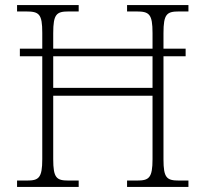

<svg xmlns="http://www.w3.org/2000/svg" viewBox="-20 -734 808 754"><path d="M47 0H289V-25H249C202 -25 189 -35 189 -109V-358H579V-109C579 -35 565 -25 518 -25H479V0H720V-25H683C635 -25 622 -35 622 -108V-513H709V-543H622V-604C622 -679 635 -689 683 -689H720V-714H479V-689H516C566 -689 579 -679 579 -604V-543H189V-604C189 -679 202 -689 250 -689H289V-714H47V-689H82C134 -689 146 -679 146 -605V-543H58V-513H146V-109C146 -35 132 -25 86 -25H47ZM189 -389V-513H579V-389Z"/></svg>

Font: Noto Serif Telugu ExtraLight
Style: Regular
Weight: 200
Designer: Jelle Bosma - Monotype Design Team
Foundry: Monotype Imaging Inc.
Version: Version 2.005